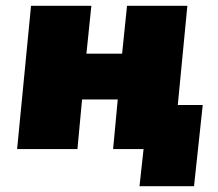

<svg xmlns="http://www.w3.org/2000/svg" viewBox="-20 -514 750 662"><path d="M679 -152 649 128H461L475 0H370L386 -171H263L247 0H39L87 -494H295L278 -329H401L418 -494H626L593 -152Z"/></svg>

Font: Nunito Sans Heavy Heavy
Style: Italic
Weight: 400
Italic angle: -4.541°
Designer: Vernon Adams
Foundry: Vernon Adams
Version: Version 2.002